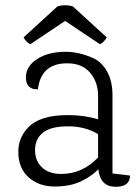

<svg xmlns="http://www.w3.org/2000/svg" viewBox="-20 -698 537 734"><path d="M422 16Q363 16 356 -51Q330 -24 289 -4.5Q248 15 188.5 15Q129 15 89.5 -20Q50 -55 50 -118Q50 -171 87 -210Q131 -258 240 -258Q302 -258 355 -242V-331Q355 -384 324.5 -420Q294 -456 237 -456Q137 -456 125 -357Q105 -355 92 -366Q79 -377 79 -403Q79 -444 121.5 -472Q164 -500 231 -500Q283 -500 338 -475Q370 -460 390 -423.5Q410 -387 410 -334V-35L477 -27Q477 16 422 16ZM355 -185Q307 -215 240 -215Q173 -215 143.5 -190.5Q114 -166 114 -124.5Q114 -83 140.5 -58Q167 -33 214 -33Q295 -33 355 -96ZM229 -618 96 -529Q81 -536 70 -555L200 -674Q229 -682 258 -674L388 -555Q377 -536 362 -529Z"/></svg>

Font: Karma Light
Style: Regular
Weight: 300
Designer: Joana Correia
Foundry: Indian Type Foundry
Version: Version 1.202;PS 1.0;hotconv 1.0.78;makeotf.lib2.5.61930; tt